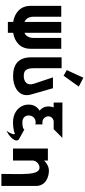

<svg xmlns="http://www.w3.org/2000/svg" viewBox="769 -1844 1246 2825"><g transform="rotate(90 1392.5 -432.0)"><path d="M698.3 -709.7H538.5V-304.2C538.5 -228.5 506.5 -187.4 462.8 -167.9V-709.7H303V-168.3C259.1 -188 226.5 -229 226.5 -304.3V-709.7H66.7V-257.5C66.7 -111.3 165.2 -25.6 303 -2.2V75.7H462.8V-2C600.9 -24.9 698.3 -110.8 698.3 -257.5Z M1278.6 -587.5H1118.8L1211.9 -309.5C1248.4 -200.5 1176.2 -158.2 1098 -158.2C1019.8 -158.2 984.1 -192.2 984.1 -309.5V-715H824.3V-262.8C824.3 -89.4 919.5 -1 1098 -1C1276.5 -1 1418.7 -98.6 1371.7 -262.8ZM1011.7 -791 1094.5 -744 1254.4 -967.9 1124.1 -1035.1Z M2033.2 -85C2087.2 -36 1980.5 66.4 1904.2 94C1940.1 54.3 1977.2 -39 1941.8 -25C1904.2 -10.8 1851.8 -0.1 1779.5 -0.1C1629 -0.1 1519.4 -96.2 1519.4 -230.5C1519.4 -304.4 1554.2 -358 1608.6 -391.1C1570.4 -420.9 1546.6 -465.1 1546.6 -522.9C1546.6 -549.9 1551.6 -575.2 1560.9 -598.1L1489.2 -598V-727L2009 -726L1881.2 -598C1881.2 -598 1853.3 -598.5 1764.9 -598.5C1725.5 -592.6 1691.9 -561.6 1691.9 -521.2C1691.9 -470.2 1733.6 -432.8 1776.1 -432.8H1810.9V-328.2C1810.9 -328.2 1797.3 -333.3 1780.3 -333.3C1724.2 -333.3 1679.2 -290.8 1679.2 -230.5C1679.2 -171 1721.7 -137.8 1780.3 -137.8C1885.7 -137.8 1885.3 -167.3 1885.3 -167.3Z M2539.5 171C2539.5 -118 2565.5 -390 2447.5 -390C2394.5 -390 2342.5 -341 2342.5 -290V0H2165.5V-513H2342.5V-459H2344.5C2384.5 -499 2435.5 -528 2491.5 -528C2585.5 -528 2716.5 -481 2716.5 -338V171Z"/></g></svg>

Font: Sztylet
Style: Bd
Weight: 700
Foundry: Cannot Into Space Fonts, PlusOne Fonts
Version: Version 0.12